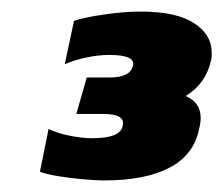

<svg xmlns="http://www.w3.org/2000/svg" viewBox="-20 -674 386 332"><path d="M160 -362Q146 -362 123.5 -364Q101 -366 80 -369.5Q59 -373 49 -377L64 -451Q81 -443 102 -439Q123 -435 140 -435Q188 -435 192 -456Q198 -477 158 -477H112L130 -540H169Q206 -540 210 -561Q214 -579 169 -579Q150 -579 129 -574.5Q108 -570 92 -563L108 -638Q126 -644 160.5 -649Q195 -654 223 -654Q285 -654 315.5 -634Q346 -614 346 -584Q346 -580 346 -577Q346 -574 345 -570Q336 -529 301 -508Q327 -497 327 -470Q327 -461 324 -450Q315 -406 273 -384Q231 -362 160 -362Z"/></svg>

Font: Kanit
Style: Bold Italic
Weight: 700
Italic angle: -12°
Designer: Katatrad Team
Foundry: CadsonDemak
Version: Version 2.000; ttfautohint (v1.8.3)